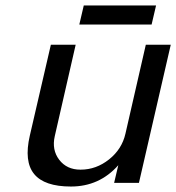

<svg xmlns="http://www.w3.org/2000/svg" viewBox="-20 -662 638 695"><path d="M271 -47.9H272Q328.1 -47.9 374.8 -85Q421.4 -122.1 434.1 -178.2L507.8 -500H598.1L482.9 0H393.1L408.2 -64Q339.8 13.2 236.8 13.2Q140.6 13.2 103.5 -32.2Q66.4 -77.6 87.9 -170.9L164.1 -500H253.9L178.2 -168.9Q167 -119.6 194.3 -83.7Q221.7 -47.9 271 -47.9ZM528.8 -573.2H267.1L283.2 -642.1H544.9Z"/></svg>

Font: Perun
Style: Italic
Weight: 400
Italic angle: -12°
Foundry: Stefan Peev, Context Ltd
Version: Version 001.000